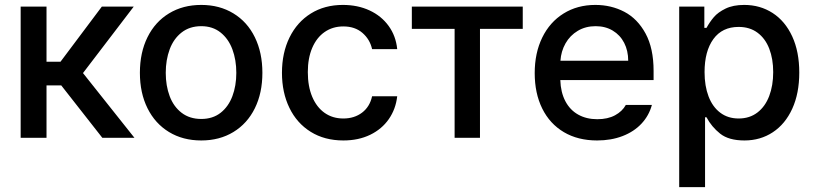

<svg xmlns="http://www.w3.org/2000/svg" viewBox="-20 -557 3290 776"><path d="M63.5 -530.3H168V-307.6H224.6L391.6 -530.3H520.5L315.4 -261.7L523.4 0H393.6L227.5 -211.9H168V0H63.5Z M545.4 -262.7Q545.4 -344.7 576.2 -406.7Q606.9 -468.8 663.1 -502.9Q719.2 -537.1 793.5 -537.1Q867.2 -537.1 923.3 -502.9Q979.5 -468.8 1010 -406.5Q1040.5 -344.2 1040.5 -262.7Q1040.5 -181.2 1010 -119.4Q979.5 -57.6 923.3 -23.4Q867.2 10.7 793.5 10.7Q719.2 10.7 663.1 -23.4Q606.9 -57.6 576.2 -119.4Q545.4 -181.2 545.4 -262.7ZM935.1 -262.7Q935.1 -314.9 919.2 -357.7Q903.3 -400.4 871.3 -425.8Q839.4 -451.2 793.5 -451.2Q746.6 -451.2 714.1 -425.8Q681.6 -400.4 665.8 -357.7Q649.9 -314.9 649.9 -262.7Q649.9 -210.4 665.8 -168.2Q681.6 -126 714.1 -101.1Q746.6 -76.2 793.5 -76.2Q839.8 -76.2 871.6 -101.1Q903.3 -126 919.2 -168.2Q935.1 -210.4 935.1 -262.7Z M1119.6 -262.7Q1119.6 -343.3 1150.1 -405.5Q1180.7 -467.8 1236.3 -502.4Q1292 -537.1 1365.7 -537.1Q1425.8 -537.1 1473.6 -514.9Q1521.5 -492.7 1550.8 -452.1Q1580.1 -411.6 1585.4 -358.4H1483.9Q1475.1 -397.9 1444.8 -424.1Q1414.6 -450.2 1367.7 -450.2Q1324.7 -450.2 1292.2 -427.7Q1259.8 -405.3 1241.9 -363.5Q1224.1 -321.8 1224.1 -265.6Q1224.1 -208 1241.9 -165.8Q1259.8 -123.5 1292 -100.8Q1324.2 -78.1 1367.7 -78.1Q1412.1 -78.1 1443.4 -101.8Q1474.6 -125.5 1483.9 -168H1585.4Q1579.6 -116.2 1551.5 -75.7Q1523.4 -35.2 1476.1 -12.2Q1428.7 10.7 1367.7 10.7Q1292 10.7 1235.8 -24.2Q1179.7 -59.1 1149.7 -121.1Q1119.6 -183.1 1119.6 -262.7Z M1644.5 -530.3H2092.8V-440.4H1919.9V0H1817.4V-440.4H1644.5Z M2141.1 -261.7Q2141.1 -342.8 2171.6 -405.3Q2202.1 -467.8 2257.8 -502.4Q2313.5 -537.1 2386.2 -537.1Q2450.2 -537.1 2503.4 -509.3Q2556.6 -481.4 2589.1 -421.6Q2621.6 -361.8 2621.6 -270.5V-233.4H2244.6Q2246.1 -184.1 2264.9 -148.2Q2283.7 -112.3 2316.9 -93.8Q2350.1 -75.2 2394 -75.2Q2436.5 -75.2 2465.8 -91.1Q2495.1 -106.9 2509.3 -132.8H2614.7Q2603 -89.8 2572.8 -57.4Q2542.5 -24.9 2496.3 -7.1Q2450.2 10.7 2393.1 10.7Q2315.9 10.7 2259 -22.9Q2202.1 -56.6 2171.6 -118.2Q2141.1 -179.7 2141.1 -261.7ZM2519 -311.5Q2519 -352.1 2502.7 -383.8Q2486.3 -415.5 2456.5 -433.3Q2426.8 -451.2 2387.2 -451.2Q2346.7 -451.2 2315.2 -432.4Q2283.7 -413.6 2265.6 -381.6Q2247.6 -349.6 2245.1 -311.5Z M2725.1 -530.3H2826.7V-444.3H2835.4Q2848.6 -468.3 2865.2 -487.8Q2881.8 -507.3 2912.4 -522.2Q2942.9 -537.1 2987.8 -537.1Q3052.2 -537.1 3102.8 -504.4Q3153.3 -471.7 3181.9 -409.9Q3210.4 -348.1 3210.4 -263.7Q3210.4 -179.7 3182.1 -117.7Q3153.8 -55.7 3103.5 -22.5Q3053.2 10.7 2988.8 10.7Q2925.3 10.7 2890.6 -16.8Q2856 -44.4 2835.4 -83H2829.6V199.2H2725.1ZM2965.3 -78.1Q3009.8 -78.1 3041.3 -102.3Q3072.8 -126.5 3088.9 -168.9Q3105 -211.4 3105 -265.6Q3105 -318.8 3089.1 -360.1Q3073.2 -401.4 3041.7 -424.8Q3010.3 -448.2 2965.3 -448.2Q2898.9 -448.2 2863.3 -399.2Q2827.6 -350.1 2827.6 -265.6Q2827.6 -209.5 2843.8 -167.2Q2859.9 -125 2890.9 -101.6Q2921.9 -78.1 2965.3 -78.1Z"/></svg>

Font: WEMIX Pretendard Medium
Style: Regular
Weight: 500
Designer: Base glyphs from Inter by Rasmus Andersson; Hangeul glyphs from Noto Sans CJK(Source Han Sans) by Jang Soo-young and Kan
Foundry: Kil Hyung-jin
Version: Version 1.000